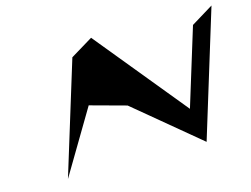

<svg xmlns="http://www.w3.org/2000/svg" viewBox="-84 -914 1128 864"><g transform="rotate(-15 480.0 -481.5)"><path d="M134 -188 310 -484 479 -438 780 -188 960 -775 857 -712 746 -351 399 -775 295 -712Z"/></g></svg>

Font: bitstorm
Style: suextobl
Weight: 400
Version: Version 0.2